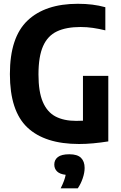

<svg xmlns="http://www.w3.org/2000/svg" viewBox="-20 -770 654 1038"><path d="M407.5 8.5Q222.5 8.5 128 -80.8Q33.5 -170 33.5 -369.5Q33.5 -568.5 129 -659Q224.5 -749.5 400.5 -749.5Q443 -749.5 479 -745Q515 -740.5 549.5 -731V-606Q514.5 -614.5 482.2 -619.2Q450 -624 415.5 -624Q338 -624 287.8 -600.2Q237.5 -576.5 212.8 -520.5Q188 -464.5 188 -367.5Q188 -274 211.5 -219Q235 -164 280.2 -140.2Q325.5 -116.5 392 -116.5Q410 -116.5 428.5 -117.5V-360H565.5V-5.5Q524.5 1 484.2 4.8Q444 8.5 407.5 8.5ZM308 248Q330 204.5 335 175Q303.5 171.5 288.5 156.8Q273.5 142 273.5 119.5Q273.5 94 293 79Q312.5 64 355 64Q398 64 417.8 83.2Q437.5 102.5 437.5 138Q437.5 164 427 194.5Q416.5 225 400.5 248Z"/></svg>

Font: Encode Sans Cnd
Style: Bold
Weight: 700
Width: 3
Designer: Multiple Designers
Foundry: Impallari Type
Version: Version 3.002; ttfautohint (v1.8.3) -l 8 -r 50 -G 200 -x 14 